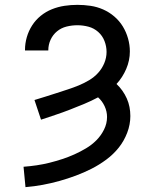

<svg xmlns="http://www.w3.org/2000/svg" viewBox="-20 -548 640 791"><path d="M85 223 77 139Q104 137 131 133Q158 129 184 122.5Q210 116 236 107.5Q262 99 286.5 88Q311 77 334.5 63Q358 49 377 30Q396 11 408.5 -14Q421 -39 421 -66Q421 -89 411 -110.5Q401 -132 384 -147Q356 -132 327 -120Q298 -108 268.5 -96.5Q239 -85 209 -75Q179 -65 149 -55L122 -136Q145 -143 167.5 -150Q190 -157 213 -164.5Q236 -172 259 -179.5Q282 -187 304 -196Q326 -205 347 -217.5Q368 -230 384 -247.5Q400 -265 409.5 -287.5Q419 -310 419 -334Q419 -357 410.5 -379Q402 -401 384.5 -416.5Q367 -432 344.5 -438Q322 -444 299 -444Q276 -444 254 -438.5Q232 -433 215 -419Q198 -405 188.5 -384.5Q179 -364 179 -341Q179 -341 179 -340.5Q179 -340 179 -340H83Q83 -340 83 -341Q83 -342 83 -343Q83 -369 90.5 -395Q98 -421 112.5 -443.5Q127 -466 148 -483Q169 -500 194 -510Q219 -520 245.5 -524Q272 -528 299 -528Q326 -528 353 -524Q380 -520 405 -509Q430 -498 451 -480Q472 -462 486 -439Q500 -416 507.5 -389.5Q515 -363 515 -336Q515 -299 500 -264Q485 -229 460 -202Q473 -190 484 -174.5Q495 -159 502.5 -142Q510 -125 513.5 -107Q517 -89 517 -70Q517 -35 504 -1Q491 33 469 60.5Q447 88 418 109.5Q389 131 357.5 147Q326 163 292.5 175.5Q259 188 225 197.5Q191 207 156 213.5Q121 220 85 223Z"/></svg>

Font: Iosevka Custom Medium Extended
Style: Regular
Weight: 500
Width: 7
Monospace: yes
Designer: Belleve Invis
Foundry: Belleve Invis
Version: Version 11.2.4; ttfautohint (v1.8.4)